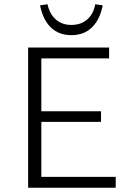

<svg xmlns="http://www.w3.org/2000/svg" viewBox="-20 -881 619 901"><path d="M523 0H112V-658H492V-607H174V-51H523ZM133 -309V-359H454V-309ZM315 -716Q256 -716 218.5 -752.5Q181 -789 168 -856L203 -861Q213 -815 242 -789.5Q271 -764 315 -764Q359 -764 388.5 -789Q418 -814 427 -861L462 -856Q449 -789 411.5 -752.5Q374 -716 315 -716Z"/></svg>

Font: Ysabeau Office Light
Style: Regular
Weight: 300
Designer: Christian Thalmann (Catharsis Fonts)
Version: Version 2.001;gftools[0.9.30]; featfreeze: tnum,lnum,ss02